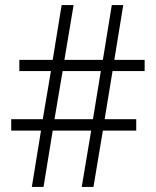

<svg xmlns="http://www.w3.org/2000/svg" viewBox="-20 -734 611 754"><path d="M422 -455 391 -266H515V-221H384L347 0H301L338 -221H187L151 0H105L141 -221H24V-266H148L180 -455H56V-499H187L222 -714H269L233 -499H384L419 -714H464L429 -499H548V-455ZM194 -266H345L376 -455H226Z"/></svg>

Font: Noto Sans Lao UI SemCond Light
Style: Regular
Weight: 300
Width: 4
Designer: Monotype Design Team
Foundry: Monotype Imaging Inc.
Version: Version 2.000; ttfautohint (v1.8.4.7-5d5b)